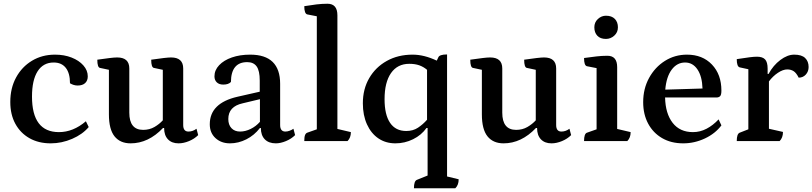

<svg xmlns="http://www.w3.org/2000/svg" viewBox="-20 -754 4341 1026"><path d="M251 12Q186 12 137.5 -15.5Q89 -43 62 -92.5Q35 -142 35 -209Q35 -283 66 -340Q97 -397 151 -429.5Q205 -462 274 -462Q323 -462 362.5 -446.5Q402 -431 425.5 -404.5Q449 -378 449 -346Q449 -323 435 -310Q421 -297 395 -297Q374 -297 354 -309Q354 -363 331.5 -391.5Q309 -420 267 -420Q211 -420 181 -373Q151 -326 151 -238Q151 -48 295 -48Q371 -48 439 -106L454 -75Q421 -36 365.5 -12Q310 12 251 12Z M678 12Q622 12 592 -25.5Q562 -63 562 -143V-381L515 -391Q500 -393 500 -435Q543 -441 567 -444Q591 -447 606 -447Q671 -447 671 -388V-152Q671 -60 745 -60Q779 -60 805.5 -75.5Q832 -91 850 -111V-381L803 -391Q788 -393 788 -435Q870 -447 894 -447Q959 -447 959 -388V-86Q959 -51 987 -51Q1010 -51 1030 -66L1039 -32Q1019 -12 990 0Q961 12 934 12Q898 12 877.5 -9.5Q857 -31 857 -70H851Q773 12 678 12Z M1209 12Q1162 12 1131.5 -16Q1101 -44 1101 -90Q1101 -203 1249 -237L1368 -264V-323Q1368 -376 1351.5 -399Q1335 -422 1301 -422Q1215 -422 1214 -316Q1201 -302 1173 -302Q1151 -302 1138.5 -314Q1126 -326 1126 -346Q1126 -379 1151 -405.5Q1176 -432 1219 -447Q1262 -462 1317 -462Q1477 -462 1477 -306V-86Q1477 -51 1505 -51Q1516 -51 1528 -55.5Q1540 -60 1548 -66L1557 -32Q1537 -12 1508 0Q1479 12 1454 12Q1416 12 1395 -9.5Q1374 -31 1374 -70H1369Q1339 -31 1296.5 -9.5Q1254 12 1209 12ZM1263 -51Q1291 -51 1319.5 -65Q1348 -79 1369 -103V-224L1277 -202Q1200 -185 1200 -118Q1200 -87 1217 -69Q1234 -51 1263 -51Z M1606 0Q1606 -22 1610 -32Q1614 -42 1622 -45L1673 -63V-667L1622 -677Q1606 -681 1606 -721Q1642 -727 1671.5 -730.5Q1701 -734 1730 -734Q1783 -734 1783 -672V-65L1855 -48Q1855 -18 1837 0Z M2192 252Q2192 213 2208 207L2265 184V-70H2259Q2232 -32 2187.5 -10Q2143 12 2093 12Q2041 12 2002 -14.5Q1963 -41 1941 -89.5Q1919 -138 1919 -202Q1919 -278 1953 -336.5Q1987 -395 2047 -428.5Q2107 -462 2185 -462Q2216 -462 2248 -454Q2280 -446 2314 -430L2322 -447Q2328 -463 2369 -463V189L2431 204Q2431 235 2413 252ZM2151 -54Q2187 -54 2213.5 -71.5Q2240 -89 2262 -114V-381Q2243 -397 2220.5 -405Q2198 -413 2167 -413Q2104 -413 2069.5 -363.5Q2035 -314 2035 -224Q2035 -141 2064.5 -97.5Q2094 -54 2151 -54Z M2671 12Q2615 12 2585 -25.5Q2555 -63 2555 -143V-381L2508 -391Q2493 -393 2493 -435Q2536 -441 2560 -444Q2584 -447 2599 -447Q2664 -447 2664 -388V-152Q2664 -60 2738 -60Q2772 -60 2798.5 -75.5Q2825 -91 2843 -111V-381L2796 -391Q2781 -393 2781 -435Q2863 -447 2887 -447Q2952 -447 2952 -388V-86Q2952 -51 2980 -51Q3003 -51 3023 -66L3032 -32Q3012 -12 2983 0Q2954 12 2927 12Q2891 12 2870.5 -9.5Q2850 -31 2850 -70H2844Q2766 12 2671 12Z M3101 0Q3101 -40 3117 -45L3168 -63V-390L3117 -400Q3101 -403 3101 -444Q3138 -449 3167 -452.5Q3196 -456 3226 -456Q3278 -456 3278 -395V-65L3350 -48Q3350 -18 3332 0ZM3218 -546Q3188 -546 3172 -563Q3156 -580 3156 -608Q3156 -635 3175 -652.5Q3194 -670 3218 -670Q3249 -670 3265.5 -653Q3282 -636 3282 -608Q3282 -581 3262.5 -563.5Q3243 -546 3218 -546Z M3631 12Q3566 12 3518 -16Q3470 -44 3443.5 -93.5Q3417 -143 3417 -208Q3417 -280 3448.5 -337.5Q3480 -395 3533 -428.5Q3586 -462 3651 -462Q3734 -462 3784.5 -409Q3835 -356 3835 -270Q3835 -247 3828 -240Q3821 -233 3808 -233H3534Q3536 -147 3574.5 -97.5Q3613 -48 3683 -48Q3721 -48 3755.5 -66Q3790 -84 3820 -116L3835 -84Q3802 -40 3746.5 -14Q3691 12 3631 12ZM3641 -420Q3598 -420 3569.5 -382Q3541 -344 3535 -275L3734 -281Q3732 -346 3707 -383Q3682 -420 3641 -420Z M3917 0Q3917 -39 3933 -45L3979 -63V-384L3933 -394Q3917 -398 3917 -438Q3963 -445 3986 -448Q4009 -451 4025 -451Q4055 -451 4068.5 -436.5Q4082 -422 4082 -387V-359H4087Q4112 -405 4150 -433.5Q4188 -462 4224 -462Q4264 -462 4282.5 -444Q4301 -426 4301 -396Q4301 -372 4286 -355.5Q4271 -339 4248 -339Q4235 -365 4220.5 -374Q4206 -383 4187 -383Q4164 -383 4137 -365Q4110 -347 4089 -319V-66L4164 -49Q4164 -18 4146 0Z"/></svg>

Font: Petrona SemiBold
Style: Regular
Weight: 600
Designer: Ringo R. Seeber
Foundry: Ringo R. Seeber
Version: Version 2.001; ttfautohint (v1.8.3)